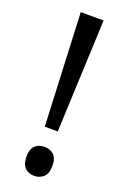

<svg xmlns="http://www.w3.org/2000/svg" viewBox="-142 -762 541 821"><g transform="rotate(20 128.5 -351.0)"><path d="M158 -201H99L76 -714H180ZM69 -54Q69 -89 85.5 -104.5Q102 -120 128 -120Q153 -120 170 -105Q187 -90 187 -54Q187 -19 169.5 -3.5Q152 12 128 12Q102 12 85.5 -4Q69 -20 69 -54Z"/></g></svg>

Font: Noto Sans Myanmar SemiCondensed
Style: Regular
Weight: 400
Width: 4
Designer: Monotype Design Team
Foundry: Monotype Imaging Inc.
Version: Version 2.107; ttfautohint (v1.8.4.7-5d5b)